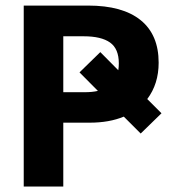

<svg xmlns="http://www.w3.org/2000/svg" viewBox="-20 -679 640 699"><path d="M557.6 -450.7Q557.6 -373.5 516.1 -318.4L567.9 -266.6L492.2 -192.9L430.7 -254.4Q377.9 -232.4 306.6 -232.4H210.4V0H66.4V-658.7H300.8Q426.3 -658.7 491.9 -605.7Q557.6 -552.7 557.6 -450.7ZM412.6 -448.2Q412.6 -501.5 380.6 -524.2Q348.6 -546.9 284.7 -546.9H210.4V-343.3H288.6Q315.9 -343.3 336.4 -348.1L269.5 -415.5L345.2 -489.3L410.6 -423.3Q412.6 -435.1 412.6 -448.2Z"/></svg>

Font: Cousine
Style: Bold
Weight: 700
Monospace: yes
Designer: Steve Matteson
Foundry: Ascender Corporation
Version: Version 1.20